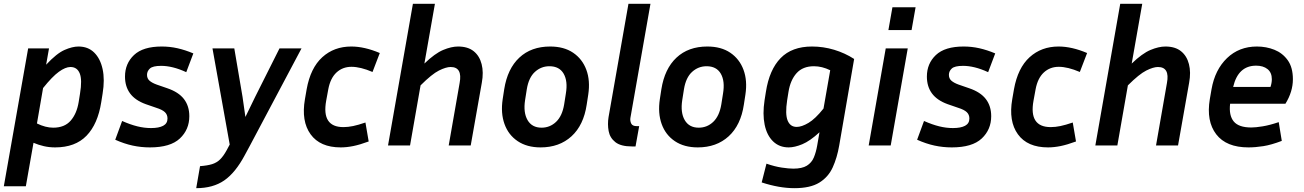

<svg xmlns="http://www.w3.org/2000/svg" viewBox="-24 -760 6814 1003"><path d="M264 10Q233 10 205 3.5Q177 -3 151 -14L111 213H-4L123 -507H232L217 -422Q272 -481 313 -499Q354 -517 386 -517Q436 -517 468 -485.5Q500 -454 512 -399Q524 -344 512 -271L505 -227Q487 -112 428 -51Q369 10 264 10ZM344 -410Q318 -410 283.5 -385Q249 -360 201 -300L169 -115Q214 -93 254 -93Q313 -93 345 -129.5Q377 -166 387 -227L394 -271Q406 -343 392.5 -376.5Q379 -410 344 -410Z M765 -91Q806 -91 828.5 -103Q851 -115 851 -141Q851 -161 837.5 -174Q824 -187 792 -197L737 -216Q682 -236 655.5 -272Q629 -308 629 -360Q629 -428 676 -472.5Q723 -517 821 -517Q863 -517 903 -508Q943 -499 986 -481L949 -383Q912 -400 879.5 -408Q847 -416 818 -416Q774 -416 759 -402Q744 -388 744 -369Q744 -350 757 -338.5Q770 -327 795 -318L850 -299Q909 -279 937 -242.5Q965 -206 965 -153Q965 -83 915.5 -36.5Q866 10 759 10Q713 10 669 0.5Q625 -9 578 -30L614 -128Q657 -109 693.5 -100Q730 -91 765 -91Z M1255 50Q1206 142 1147.5 182.5Q1089 223 1001 223L1021 108Q1060 105 1084 97.5Q1108 90 1125.5 73Q1143 56 1160 25L1176 -5L1086 -507H1200L1243 -254L1258 -149L1309 -254L1436 -507H1551L1282 0Z M1812 -411Q1766 -411 1734 -381.5Q1702 -352 1691 -294L1680 -234Q1655 -96 1770 -96Q1794 -96 1820.5 -101.5Q1847 -107 1885 -120L1902 -21Q1856 -4 1821.5 3Q1787 10 1756 10Q1648 10 1598.5 -58.5Q1549 -127 1569 -242L1578 -294Q1598 -405 1659.5 -461Q1721 -517 1811 -517Q1880 -517 1960 -483L1922 -384Q1859 -411 1812 -411Z M2330 -410Q2306 -410 2269 -391.5Q2232 -373 2173 -314L2118 0H2003L2133 -740H2248L2193 -428Q2248 -481 2291 -499Q2334 -517 2369 -517Q2420 -517 2450.5 -492.5Q2481 -468 2492 -425Q2503 -382 2493 -328L2435 0H2320L2377 -326Q2393 -410 2330 -410Z M3049 -266 3041 -214Q3025 -106 2961.5 -48Q2898 10 2800 10Q2729 10 2680.5 -22.5Q2632 -55 2611.5 -112Q2591 -169 2602 -242L2610 -294Q2627 -401 2689 -459Q2751 -517 2850 -517Q2922 -517 2970 -484.5Q3018 -452 3039 -395.5Q3060 -339 3049 -266ZM2932 -271Q2943 -336 2920.5 -375Q2898 -414 2846 -414Q2803 -414 2770.5 -384.5Q2738 -355 2728 -294L2719 -237Q2709 -172 2732 -132.5Q2755 -93 2805 -93Q2849 -93 2881 -123.5Q2913 -154 2923 -214Z M3155 -148 3259 -740H3374L3269 -143Q3267 -128 3273.5 -114.5Q3280 -101 3303 -101H3315L3296 5H3277Q3219 5 3190.5 -17.5Q3162 -40 3155.5 -75.5Q3149 -111 3155 -148Z M3870 -266 3862 -214Q3846 -106 3782.5 -48Q3719 10 3621 10Q3550 10 3501.5 -22.5Q3453 -55 3432.5 -112Q3412 -169 3423 -242L3431 -294Q3448 -401 3510 -459Q3572 -517 3671 -517Q3743 -517 3791 -484.5Q3839 -452 3860 -395.5Q3881 -339 3870 -266ZM3753 -271Q3764 -336 3741.5 -375Q3719 -414 3667 -414Q3624 -414 3591.5 -384.5Q3559 -355 3549 -294L3540 -237Q3530 -172 3553 -132.5Q3576 -93 3626 -93Q3670 -93 3702 -123.5Q3734 -154 3744 -214Z M4360 0Q4349 64 4326 114.5Q4303 165 4256 194Q4209 223 4126 223Q4047 223 3955 193L3980 95Q4023 110 4060 115.5Q4097 121 4120 121Q4166 121 4191 105.5Q4216 90 4227.5 62.5Q4239 35 4245 0L4257 -69Q4207 -23 4167 -6.5Q4127 10 4096 10Q4047 10 4014.5 -21.5Q3982 -53 3970.5 -108.5Q3959 -164 3970 -236L3977 -280Q3995 -396 4054 -456.5Q4113 -517 4218 -517Q4277 -517 4333.5 -500Q4390 -483 4438 -452ZM4088 -236Q4077 -164 4090.5 -130.5Q4104 -97 4138 -97Q4164 -97 4199.5 -118Q4235 -139 4278 -193L4313 -393Q4270 -414 4228 -414Q4170 -414 4137.5 -378Q4105 -342 4095 -280Z M4738 -603H4617L4638 -722H4759ZM4629 0H4514L4603 -507H4718Z M4954 -91Q4995 -91 5017.5 -103Q5040 -115 5040 -141Q5040 -161 5026.5 -174Q5013 -187 4981 -197L4926 -216Q4871 -236 4844.5 -272Q4818 -308 4818 -360Q4818 -428 4865 -472.5Q4912 -517 5010 -517Q5052 -517 5092 -508Q5132 -499 5175 -481L5138 -383Q5101 -400 5068.5 -408Q5036 -416 5007 -416Q4963 -416 4948 -402Q4933 -388 4933 -369Q4933 -350 4946 -338.5Q4959 -327 4984 -318L5039 -299Q5098 -279 5126 -242.5Q5154 -206 5154 -153Q5154 -83 5104.5 -36.5Q5055 10 4948 10Q4902 10 4858 0.5Q4814 -9 4767 -30L4803 -128Q4846 -109 4882.5 -100Q4919 -91 4954 -91Z M5507 -411Q5461 -411 5429 -381.5Q5397 -352 5386 -294L5375 -234Q5350 -96 5465 -96Q5489 -96 5515.5 -101.5Q5542 -107 5580 -120L5597 -21Q5551 -4 5516.5 3Q5482 10 5451 10Q5343 10 5293.5 -58.5Q5244 -127 5264 -242L5273 -294Q5293 -405 5354.5 -461Q5416 -517 5506 -517Q5575 -517 5655 -483L5617 -384Q5554 -411 5507 -411Z M6025 -410Q6001 -410 5964 -391.5Q5927 -373 5868 -314L5813 0H5698L5828 -740H5943L5888 -428Q5943 -481 5986 -499Q6029 -517 6064 -517Q6115 -517 6145.5 -492.5Q6176 -468 6187 -425Q6198 -382 6188 -328L6130 0H6015L6072 -326Q6088 -410 6025 -410Z M6672 -24Q6617 -3 6575.5 3.5Q6534 10 6498 10Q6382 10 6329.5 -58.5Q6277 -127 6296 -242L6305 -294Q6323 -396 6386 -456.5Q6449 -517 6542 -517Q6591 -517 6633.5 -500Q6676 -483 6703 -445.5Q6730 -408 6730 -346Q6730 -281 6691 -218H6402Q6395 -157 6421 -125.5Q6447 -94 6513 -94Q6535 -94 6572 -100Q6609 -106 6656 -122ZM6538 -417Q6444 -417 6418 -306H6613Q6620 -327 6620 -346Q6620 -381 6597.5 -399Q6575 -417 6538 -417Z"/></svg>

Font: Inria Sans
Style: Bold Italic
Weight: 700
Italic angle: -10°
Designer: Black Foundry Team
Foundry: Black Foundry
Version: Version 1.2; ttfautohint (v1.8.3)